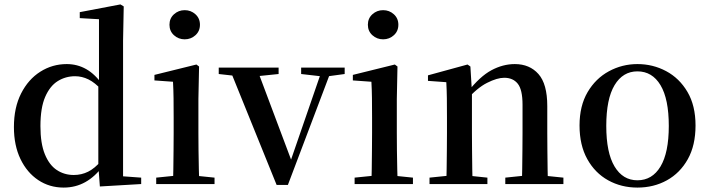

<svg xmlns="http://www.w3.org/2000/svg" viewBox="-20 -833 3212 869"><path d="M268 16Q204 16 153 -18Q102 -52 72.5 -113.5Q43 -175 43 -258Q43 -346 75.5 -410Q108 -474 162.5 -508.5Q217 -543 282 -543Q330 -543 370.5 -520Q411 -497 446 -447H456L440 -426Q410 -459 380.5 -473.5Q351 -488 320 -488Q277 -488 241.5 -466Q206 -444 184.5 -394.5Q163 -345 163 -262Q163 -184 183 -135Q203 -86 237 -63.5Q271 -41 314 -41Q349 -41 379 -56Q409 -71 438 -105L455 -81H445Q411 -34 366.5 -9Q322 16 268 16ZM432 11 425 -84V-87V-446L428 -457V-746L341 -751V-778L525 -813L540 -804L537 -649V-35L619 -29V0Z M687 0V-29L795 -40H844L951 -29V0ZM763 0Q764 -25 764.5 -66.5Q765 -108 765.5 -153Q766 -198 766 -232V-300Q766 -350 765.5 -388.5Q765 -427 763 -463L679 -469V-494L869 -541L881 -532L878 -385V-232Q878 -198 878.5 -153Q879 -108 880 -66.5Q881 -25 882 0ZM816 -655Q788 -655 767.5 -673.5Q747 -692 747 -721Q747 -750 767.5 -768.5Q788 -787 816 -787Q844 -787 864.5 -768.5Q885 -750 885 -721Q885 -692 864.5 -673.5Q844 -655 816 -655Z M1232 4 1017 -527H1141L1307 -85H1288L1293 -98L1441 -527H1484L1283 4ZM970 -498V-527H1241V-498L1134 -487H1068ZM1343 -498V-527H1540V-498L1459 -487H1439Z M1585 0V-29L1693 -40H1742L1849 -29V0ZM1661 0Q1662 -25 1662.5 -66.5Q1663 -108 1663.5 -153Q1664 -198 1664 -232V-300Q1664 -350 1663.5 -388.5Q1663 -427 1661 -463L1577 -469V-494L1767 -541L1779 -532L1776 -385V-232Q1776 -198 1776.5 -153Q1777 -108 1778 -66.5Q1779 -25 1780 0ZM1714 -655Q1686 -655 1665.5 -673.5Q1645 -692 1645 -721Q1645 -750 1665.5 -768.5Q1686 -787 1714 -787Q1742 -787 1762.5 -768.5Q1783 -750 1783 -721Q1783 -692 1762.5 -673.5Q1742 -655 1714 -655Z M1924 0V-29L2031 -40H2081L2186 -29V0ZM2000 0Q2001 -25 2001.5 -66.5Q2002 -108 2002.5 -153Q2003 -198 2003 -232V-301Q2003 -352 2002.5 -388.5Q2002 -425 2000 -461L1917 -467V-492L2096 -541L2109 -532L2116 -417V-415V-232Q2116 -198 2116.5 -153Q2117 -108 2117.5 -66.5Q2118 -25 2119 0ZM2267 0V-29L2373 -40H2423L2530 -29V0ZM2342 0Q2343 -25 2343.5 -66Q2344 -107 2344.5 -152Q2345 -197 2345 -232V-359Q2345 -427 2323.5 -454Q2302 -481 2262 -481Q2230 -481 2184.5 -458Q2139 -435 2090 -379L2083 -417H2097Q2152 -487 2204 -515Q2256 -543 2310 -543Q2377 -543 2417 -498Q2457 -453 2457 -353V-232Q2457 -197 2457.5 -152Q2458 -107 2458.5 -66Q2459 -25 2460 0Z M2865 16Q2792 16 2732.5 -17Q2673 -50 2638 -113Q2603 -176 2603 -265Q2603 -354 2639.5 -416Q2676 -478 2736 -510.5Q2796 -543 2865 -543Q2935 -543 2995 -511Q3055 -479 3091.5 -417Q3128 -355 3128 -265Q3128 -175 3093 -112.5Q3058 -50 2998.5 -17Q2939 16 2865 16ZM2865 -17Q2932 -17 2969.5 -79.5Q3007 -142 3007 -263Q3007 -385 2969.5 -447.5Q2932 -510 2865 -510Q2799 -510 2761.5 -447.5Q2724 -385 2724 -263Q2724 -142 2761.5 -79.5Q2799 -17 2865 -17Z"/></svg>

Font: Noto Serif KR ExtraLight SemiBold
Style: Regular
Weight: 600
Version: Version 2.002-H1;hotconv 1.1.0;makeotfexe 2.6.0